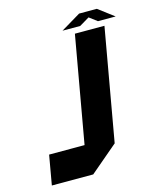

<svg xmlns="http://www.w3.org/2000/svg" viewBox="-120 -896 810 981"><g transform="rotate(-15 285.0 -406.0)"><path d="M345.7 -718.8H502L397 -125L250 0H31.2L58.6 -156.2H246.1ZM393.1 -812.5H486.8L569.8 -750H476.1L434.6 -781.2L382.3 -750H288.6Z"/></g></svg>

Font: Signwood
Style: Italic
Weight: 400
Italic angle: -10°
Designer: GGBotNet
Foundry: GGBotNet
Version: 0.95